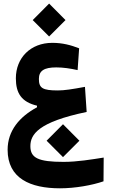

<svg xmlns="http://www.w3.org/2000/svg" viewBox="-20 -709 626 1046"><path d="M306.6 316.9C389.2 316.9 481.9 300.3 543.9 278.8L544.9 149.4C479 159.7 400.9 172.9 326.2 172.9C188 172.9 145.5 151.4 145.5 87.4C145.5 23.9 187 -43.9 452.1 -99.1L442.9 -235.8C372.1 -222.7 330.6 -216.3 294.9 -216.3C211.4 -216.3 191.9 -229.5 191.9 -278.8C191.9 -323.2 219.7 -341.8 286.6 -341.8C324.7 -341.8 363.3 -335.9 402.8 -327.1L411.1 -445.8C366.2 -463.4 320.3 -475.6 265.1 -475.6C146.5 -475.6 66.4 -394 66.4 -282.2C66.4 -201.2 97.2 -153.3 181.6 -133.3V-124.5C85.9 -72.8 21.5 3.4 21.5 106.9C21.5 263.2 145.5 316.9 306.6 316.9ZM323.2 147 412.6 57.6 323.2 -32.2 233.9 57.6ZM247.6 -510.3 336.9 -599.6 247.6 -689.5 158.2 -599.6Z"/></svg>

Font: Cascadia Mono NF
Style: Bold
Weight: 700
Monospace: yes
Designer: Aaron Bell
Foundry: Saja Typeworks
Version: Version 2404.023